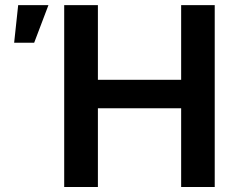

<svg xmlns="http://www.w3.org/2000/svg" viewBox="-20 -748 948 768"><path d="M236.8 0V-727.5H371.6V-428.7H704.6V-727.5H838.9V0H704.6V-314.9H371.6V0ZM36.6 -577.1 52.7 -727.5H173.8L116.7 -577.1Z"/></svg>

Font: V-Inter
Style: SemiBold-600
Weight: 600
Designer: Rasmus Andersson
Foundry: rsms
Version: Version 4.000;git-4146feb